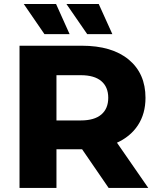

<svg xmlns="http://www.w3.org/2000/svg" viewBox="-20 -925 778 945"><path d="M76.1 -700H382.2Q531.4 -700 613.8 -631.5Q696.1 -563 696.1 -443.6Q696.1 -365.3 658.7 -308.4Q621.2 -251.4 551.7 -220.8Q482.1 -190.2 387.8 -190.2H176.9L257.9 -267.7V0H76.1ZM340 -254.6H533.6L709.8 0H514.7ZM176.9 -332.2H377.7Q444.3 -332.2 478.6 -361.3Q512.8 -390.3 512.8 -443.6Q512.8 -496.8 478.6 -525.8Q444.3 -554.9 377.7 -554.9H176.9L257.9 -639.7V-247.9ZM306.9 -905.4H465.9L533 -757H409.2ZM96.9 -905.4H255.9L322.6 -757H198.8Z"/></svg>

Font: iiserrat Thin
Style: Regular
Weight: 100
Designer: Akira Ohta
Foundry: Akira Ohta
Version: Version 1.200;Glyphs 3.3.1 (3343)